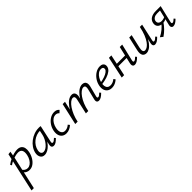

<svg xmlns="http://www.w3.org/2000/svg" viewBox="272 -1822 3459 3459"><g transform="rotate(-45 2002.0 -92.0)"><path d="M-22.8 289 144.8 -466.2 201.6 -473.3 179.8 -348.8 36.7 289ZM215.8 5.2Q182.7 5.2 156.5 -6.5Q130.3 -18.3 112.4 -37.6Q94.5 -56.9 85.5 -79.9L111.5 -107.9Q128.3 -78.5 154.4 -60.5Q180.5 -42.5 213.7 -42.5Q249.5 -42.5 281.2 -64.4Q312.8 -86.4 337.1 -126.1Q361.5 -165.8 372.3 -217.5Q387.2 -289.5 366.3 -328.2Q345.4 -367 285.3 -367Q263 -367 234 -361.1Q204.9 -355.3 172.9 -344Q140.8 -332.8 108.8 -316.8Q76.7 -300.8 48.5 -280.1L31.7 -310Q76.9 -344.5 128 -368Q179.1 -391.5 227.9 -403.9Q276.6 -416.3 313.6 -416.3Q368.4 -416.3 398.9 -392.5Q429.4 -368.7 438.2 -327.2Q447 -285.6 436.6 -232.8Q424.1 -168.7 392.1 -114.5Q360.2 -60.3 315.1 -27.5Q270.1 5.2 215.8 5.2Z M599.3 6.3Q541.8 6.3 517.4 -36.9Q492.9 -80.1 504.5 -140.4Q516.5 -197.5 550.8 -247.9Q585.1 -298.3 635.4 -336.5Q685.6 -374.7 745.3 -396.3Q805 -417.8 867.6 -417.8Q882.6 -417.8 893.6 -416.8Q904.5 -415.7 913.7 -414.2L843 -89.9Q834.1 -47.9 860.3 -47.9Q875.6 -47.9 893.8 -61.1Q911.9 -74.4 933.6 -95.3L955.3 -68Q920.1 -32.6 891 -13.7Q862 5.2 833.8 5.2Q814.8 5.2 801.6 -3Q788.5 -11.2 784.2 -28.6Q780 -46 786.2 -73.4L824.2 -243L861.4 -277Q848.6 -220.5 821.6 -169.6Q794.5 -118.6 758.4 -78.9Q722.3 -39.1 681.2 -16.4Q640.1 6.3 599.3 6.3ZM623.6 -47.4Q654.5 -47.4 686.5 -67.7Q718.5 -88 746.5 -121.6Q774.6 -155.3 795.5 -196.2Q816.3 -237.2 825.2 -278L848.8 -388.8L881.5 -362.2Q874.8 -363.7 865.8 -364.2Q856.8 -364.7 848.3 -364.7Q799.5 -364.7 753.5 -348Q707.5 -331.4 669.3 -301.5Q631.2 -271.5 604.7 -230.5Q578.3 -189.5 569 -140.4Q560.6 -94.2 577 -70.8Q593.5 -47.4 623.6 -47.4Z M1152.1 8.5Q1101.7 8.5 1067.7 -16.8Q1033.6 -42.1 1021.2 -87.4Q1008.7 -132.7 1020.7 -192.4Q1034.2 -256.9 1070.3 -309Q1106.5 -361 1157 -391.8Q1207.6 -422.6 1264.7 -422.6Q1296 -422.6 1320.5 -412.3Q1345 -401.9 1361 -379.7L1316.5 -337.8Q1303.9 -353.9 1286.8 -362Q1269.7 -370.1 1247.4 -370.1Q1208.9 -370.1 1175.8 -346.7Q1142.7 -323.4 1119.6 -283.9Q1096.5 -244.5 1086.3 -196.7Q1071.1 -125.7 1093.2 -83.8Q1115.3 -41.9 1166.1 -41.9Q1197.3 -41.9 1226.2 -54.7Q1255.1 -67.5 1276.6 -87.9L1302.1 -55.8Q1272 -27.3 1233 -9.4Q1193.9 8.5 1152.1 8.5Z M1983.1 5.2Q1964.1 5.2 1951.1 -3Q1938.2 -11.2 1934.2 -28.4Q1930.2 -45.6 1936.4 -72.5L1988.4 -284.3Q1997 -318.8 1989.4 -342Q1981.7 -365.2 1950.2 -365.2Q1919.9 -365.2 1885.1 -338.6Q1850.3 -312.1 1816.4 -263.7Q1782.5 -215.4 1754.8 -148.4Q1727.2 -81.4 1712.3 0H1668.5Q1690.9 -100.7 1725 -179Q1759.1 -257.2 1800 -310.6Q1841 -364.1 1885.2 -391.7Q1929.4 -419.4 1970.9 -419.4Q2002.5 -419.4 2024.6 -405.3Q2046.7 -391.2 2054.3 -361.4Q2061.8 -331.5 2049.6 -284L1999.3 -89Q1994.8 -70.5 1997.8 -59.8Q2000.7 -49 2014.7 -49Q2030.5 -49 2047.5 -61.4Q2064.5 -73.8 2086.7 -95.3L2108.9 -68.5Q2075.4 -33.7 2043.9 -14.3Q2012.4 5.2 1983.1 5.2ZM1380.5 0 1474.1 -414.2H1533.1L1440.5 0ZM1401.6 0Q1421.6 -90.2 1454.1 -166.6Q1486.5 -243.1 1527.3 -299.8Q1568.1 -356.5 1613.7 -388Q1659.4 -419.4 1705.6 -419.4Q1752.9 -419.4 1770.4 -383.5Q1787.8 -347.5 1773.3 -288.5L1703 0H1651.6L1716 -287Q1725.1 -322 1717 -343.6Q1708.8 -365.2 1679 -365.2Q1649.9 -365.2 1615 -337Q1580.2 -308.9 1546.1 -259.2Q1512.1 -209.5 1484.2 -143.1Q1456.3 -76.8 1441.6 0Z M2311.1 8.6Q2259 8.6 2224 -16.5Q2189.1 -41.6 2176.5 -86.9Q2164 -132.2 2177 -192.5Q2191 -254.5 2228.4 -307Q2265.9 -359.5 2318.2 -391.3Q2370.5 -423.1 2429.2 -423.1Q2468.9 -423.1 2490.1 -408.3Q2511.3 -393.6 2517.9 -370.7Q2524.4 -347.8 2518.9 -322.4Q2509.8 -278.5 2469.3 -246.7Q2428.8 -215 2365.7 -194.5Q2302.6 -174 2224.5 -163.4L2226.6 -202.7Q2293.3 -213.6 2343.5 -231.3Q2393.6 -249 2423.8 -272Q2454.1 -294.9 2459.8 -319.3Q2462.1 -329 2459.7 -341.8Q2457.3 -354.6 2446 -364.4Q2434.7 -374.2 2408.2 -374.2Q2367.6 -374.2 2333.7 -348.6Q2299.7 -322.9 2275.8 -282.4Q2251.9 -241.9 2240.7 -196.8Q2230.3 -150.6 2235.7 -115.8Q2241.1 -81 2263.7 -61.5Q2286.4 -42 2324.7 -42Q2349.8 -42 2380.2 -52.7Q2410.6 -63.4 2440 -88.3L2464 -54.8Q2441.4 -34.5 2415.9 -20Q2390.5 -5.5 2364.5 1.6Q2338.5 8.6 2311.1 8.6Z M2897.6 5.2Q2879.5 5.2 2866.6 -3.3Q2853.6 -11.7 2849.2 -31.1Q2844.8 -50.5 2852.1 -82.3L2929 -414.2H2990.7L2913.8 -89Q2909.8 -70.5 2913 -59.8Q2916.2 -49 2929.7 -49Q2945 -49 2962 -61.4Q2979 -73.8 3001.3 -95.3L3023.5 -68.5Q2989.9 -33.7 2958.4 -14.3Q2926.9 5.2 2897.6 5.2ZM2565 0 2653.1 -414.2H2714.8L2626.2 0ZM2632.7 -187.1 2643.5 -238.5H2923L2911.7 -187.1Z M3191.5 6.3Q3169.6 6.3 3150.6 -1.8Q3131.6 -9.9 3119 -28Q3106.5 -46.2 3103.4 -76.8Q3100.4 -107.5 3110.5 -152.5L3169.8 -414.2H3231.5L3173.3 -158.5Q3160.8 -105.5 3169.1 -76.7Q3177.5 -47.9 3210.5 -47.9Q3237 -47.9 3269 -68.8Q3300.9 -89.7 3332.9 -134Q3364.8 -178.3 3392.9 -247.8Q3420.9 -317.4 3440 -414.2H3476.7Q3452.8 -302.1 3419.7 -222.1Q3386.6 -142.1 3348.3 -91.6Q3309.9 -41.1 3270.1 -17.4Q3230.4 6.3 3191.5 6.3ZM3412.1 5.2Q3395.3 5.2 3383.7 -3.5Q3372.1 -12.3 3368.4 -29.5Q3364.6 -46.7 3370.3 -72.5L3447.1 -414.2H3498.5L3426.5 -89Q3422.1 -68.6 3425 -58.8Q3428 -49 3441.5 -49Q3457.3 -49 3474.3 -61.4Q3491.3 -73.8 3513.5 -95.3L3535.7 -68.5Q3502.7 -33.2 3471.5 -14Q3440.3 5.2 3412.1 5.2Z M3877.9 5.2Q3862.5 5.2 3850.7 -3Q3838.8 -11.2 3834.4 -27.3Q3829.9 -43.5 3835.5 -67.5L3906.7 -366.5H3834.3Q3785.6 -366.5 3754.6 -346.6Q3723.5 -326.7 3715.7 -293.7Q3708.5 -253.3 3731.2 -232Q3754 -210.6 3793.7 -210.6Q3821.2 -210.6 3848.8 -218.9Q3876.5 -227.2 3900.1 -241.5L3892 -205.4Q3865.2 -184.5 3836.1 -175.6Q3807 -166.8 3777.9 -166.8Q3747.2 -166.8 3722.3 -175.5Q3697.5 -184.1 3681.1 -201Q3664.8 -217.9 3658.8 -242.4Q3652.8 -266.8 3659.3 -297.4Q3671.9 -355 3721 -384.6Q3770.2 -414.2 3846.7 -414.2H3971L3894.1 -89Q3890.1 -70.5 3893.3 -59.8Q3896.5 -49 3910 -49Q3924.4 -49 3940.2 -60Q3956.1 -71.1 3977 -90.7L3999.2 -64Q3967 -31 3936.6 -12.9Q3906.3 5.2 3877.9 5.2ZM3615.2 13 3564.1 -27.2Q3628.1 -59.1 3678.7 -101.2Q3729.4 -143.3 3766.6 -194.5L3803.3 -177.5Q3767.1 -122.5 3720.6 -75Q3674.2 -27.5 3615.2 13Z"/></g></svg>

Font: Ysabeau
Style: Bold Italic
Weight: 700
Italic angle: -12°
Designer: Christian Thalmann (Catharsis Fonts)
Version: Version 2.002